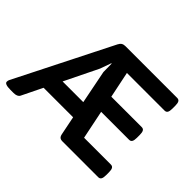

<svg xmlns="http://www.w3.org/2000/svg" viewBox="-144 -950 1201 1201"><g transform="rotate(45 456.5 -349.0)"><path d="M-2 -18Q-2 -28 2 -36L323 -673Q330 -687 340 -693.5Q350 -700 366 -700H824Q838 -700 844 -689.5Q850 -679 850 -657V-631Q850 -609 844 -598.5Q838 -588 824 -588H491L527 -414H796Q810 -414 816 -403.5Q822 -393 822 -371V-345Q822 -323 816 -312.5Q810 -302 796 -302H549L588 -112H825Q839 -112 845 -101.5Q851 -91 851 -69V-43Q851 -21 845 -10.5Q839 0 825 0H509Q493 0 485 -7Q477 -14 474 -30L449 -154H188L121 -17Q111 2 77 2H51Q-2 2 -2 -18ZM427 -266 383 -488 382 -562H379L353 -489L244 -266Z"/></g></svg>

Font: Asap-SemiBold
Style: Regular
Weight: 600
Designer: Pablo Cosgaya
Foundry: Omnibus-Type
Version: Version 2.000; ttfautohint (v1.8)